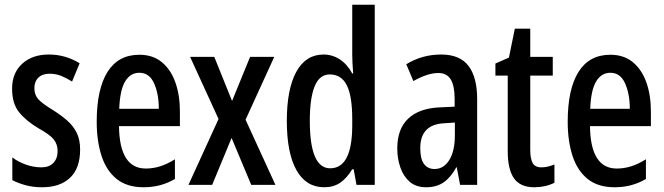

<svg xmlns="http://www.w3.org/2000/svg" viewBox="-20 -831 2803 810"><path d="M318 -200Q318 -121 275.5 -81Q233 -41 158 -41Q120 -41 88.5 -49.5Q57 -58 32 -71V-167Q55 -149 88 -137Q121 -125 155 -125Q187 -125 205 -143.5Q223 -162 223 -194Q223 -222 207 -242.5Q191 -263 142 -290Q90 -321 60.5 -357.5Q31 -394 31 -457Q31 -523 73.5 -562Q116 -601 186 -601Q256 -601 316 -564L284 -487Q262 -501 239 -510.5Q216 -520 189 -520Q159 -520 142 -503.5Q125 -487 125 -459Q125 -431 141.5 -412.5Q158 -394 206 -365Q239 -344 264 -322Q289 -300 303.5 -271Q318 -242 318 -200Z M568 -600Q625 -600 663 -568.5Q701 -537 720 -483Q739 -429 739 -360V-299H482Q484 -120 595 -120Q626 -120 656 -129.5Q686 -139 718 -159V-76Q659 -41 586 -41Q515 -41 471.5 -76.5Q428 -112 408 -174.5Q388 -237 388 -317Q388 -455 433.5 -527.5Q479 -600 568 -600ZM568 -524Q530 -524 508 -487.5Q486 -451 483 -372H650Q650 -435 630 -479.5Q610 -524 568 -524Z M902 -329 782 -591H884L959 -405L1035 -591H1137L1016 -326L1142 -51H1040L957 -249L875 -51H775Z M1348 -41Q1271 -41 1230.5 -113.5Q1190 -186 1190 -321Q1190 -455 1230 -528Q1270 -601 1345 -601Q1382 -601 1413.5 -580.5Q1445 -560 1466 -521H1470Q1468 -546 1467 -565Q1466 -584 1466 -601V-811H1561V-51H1484L1472 -117H1466Q1443 -79 1415 -60Q1387 -41 1348 -41ZM1373 -121Q1465 -121 1466 -299V-329Q1466 -426 1443 -471.5Q1420 -517 1371 -517Q1328 -517 1307.5 -467Q1287 -417 1287 -321Q1287 -121 1373 -121Z M1841 -601Q1920 -601 1956.5 -553Q1993 -505 1993 -413V-51H1921L1907 -125H1905Q1882 -83 1852 -62Q1822 -41 1778 -41Q1735 -41 1708.5 -64Q1682 -87 1669 -124.5Q1656 -162 1656 -205Q1656 -287 1702 -330.5Q1748 -374 1834 -378L1898 -381V-414Q1898 -469 1881.5 -496Q1865 -523 1829 -523Q1784 -523 1724 -489L1694 -560Q1761 -601 1841 -601ZM1854 -311Q1753 -306 1753 -206Q1753 -160 1769 -139Q1785 -118 1813 -118Q1852 -118 1875.5 -156Q1899 -194 1899 -261V-314Z M2264 -125Q2277 -125 2290.5 -128Q2304 -131 2319 -137V-60Q2281 -41 2234 -41Q2175 -41 2148.5 -78.5Q2122 -116 2122 -193V-512H2070V-563L2127 -588L2152 -710H2217V-591H2312V-512H2217V-199Q2217 -162 2227 -143.5Q2237 -125 2264 -125Z M2555 -600Q2612 -600 2650 -568.5Q2688 -537 2707 -483Q2726 -429 2726 -360V-299H2469Q2471 -120 2582 -120Q2613 -120 2643 -129.5Q2673 -139 2705 -159V-76Q2646 -41 2573 -41Q2502 -41 2458.5 -76.5Q2415 -112 2395 -174.5Q2375 -237 2375 -317Q2375 -455 2420.5 -527.5Q2466 -600 2555 -600ZM2555 -524Q2517 -524 2495 -487.5Q2473 -451 2470 -372H2637Q2637 -435 2617 -479.5Q2597 -524 2555 -524Z"/></svg>

Font: Noto Sans Tamil UI ExtraCondensed Medium
Style: Regular
Weight: 500
Width: 2
Designer: Jelle Bosma - Monotype Design Team
Foundry: Monotype Imaging Inc.
Version: Version 2.004; ttfautohint (v1.8.4.7-5d5b)